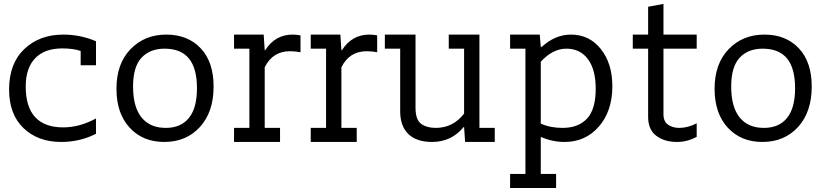

<svg xmlns="http://www.w3.org/2000/svg" viewBox="-20 -712 4194 963"><path d="M461.5 -41Q380.8 0 287.2 0Q170.5 0 98.1 -69.2Q25.6 -138.5 25.6 -262.8Q25.6 -393.6 101.9 -466Q178.2 -538.5 297.4 -538.5Q383.3 -538.5 461.5 -505.1V-384.6H384.6V-456.4Q347.4 -469.2 292.3 -469.2Q203.8 -469.2 156.4 -419.9Q109 -370.5 109 -278.2Q109 -175.6 156.4 -124.4Q203.8 -73.1 296.2 -73.1Q379.5 -73.1 461.5 -117.9Z M564.1 -266.7Q564.1 -392.3 634.6 -465.4Q705.1 -538.5 814.1 -538.5Q921.8 -538.5 986.5 -469.9Q1051.3 -401.3 1051.3 -278.2Q1051.3 -150 982.7 -75Q914.1 0 803.8 0Q696.2 0 630.1 -71.8Q564.1 -143.6 564.1 -266.7ZM647.4 -278.2Q647.4 -175.6 689.7 -123.1Q732.1 -70.5 811.5 -70.5Q887.2 -70.5 927.6 -120.5Q967.9 -170.5 967.9 -269.2Q967.9 -369.2 927.6 -418.6Q887.2 -467.9 805.1 -467.9Q732.1 -467.9 689.7 -422.4Q647.4 -376.9 647.4 -278.2Z M1487.2 -450Q1460.3 -455.1 1434.6 -455.1Q1347.4 -455.1 1307.7 -374.4V-70.5H1384.6V0H1153.8V-70.5H1230.8V-467.9H1153.8V-538.5H1302.6L1307.7 -460.3H1310.3Q1360.3 -538.5 1447.4 -538.5Q1466.7 -538.5 1487.2 -534.6Z M1871.8 -450Q1844.9 -455.1 1819.2 -455.1Q1732.1 -455.1 1692.3 -374.4V-70.5H1769.2V0H1538.5V-70.5H1615.4V-467.9H1538.5V-538.5H1687.2L1692.3 -460.3H1694.9Q1744.9 -538.5 1832.1 -538.5Q1851.3 -538.5 1871.8 -534.6Z M2307.7 -467.9H2230.8V-538.5H2384.6V-70.5H2461.5V0H2312.8L2307.7 -74.4H2305.1Q2243.6 0 2147.4 0Q2069.2 0 2028.2 -39.7Q1987.2 -79.5 1987.2 -153.8V-467.9H1910.3V-538.5H2064.1V-171.8Q2064.1 -111.5 2092.3 -91Q2120.5 -70.5 2165.4 -70.5Q2252.6 -70.5 2307.7 -142.3Z M2769.2 160.3V230.8H2538.5V160.3H2615.4V-467.9H2538.5V-538.5H2687.2L2692.3 -476.9H2697.4Q2764.1 -538.5 2843.6 -538.5Q2935.9 -538.5 2993.6 -466Q3051.3 -393.6 3051.3 -279.5Q3051.3 -155.1 2984 -77.6Q2916.7 0 2811.5 0Q2751.3 0 2694.9 -24.4L2692.3 -23.1V160.3ZM2692.3 -92.3Q2739.7 -70.5 2801.3 -70.5Q2880.8 -70.5 2924.4 -117.3Q2967.9 -164.1 2967.9 -266.7Q2967.9 -362.8 2928.8 -415.4Q2889.7 -467.9 2820.5 -467.9Q2752.6 -467.9 2692.3 -402.6Z M3375.6 0Q3312.8 0 3271.8 -30.8Q3230.8 -61.5 3230.8 -125.6V-467.9H3153.8V-538.5H3230.8V-678.2L3307.7 -692.3V-538.5H3474.4V-467.9H3307.7V-138.5Q3307.7 -102.6 3330.8 -86.5Q3353.8 -70.5 3387.2 -70.5Q3429.5 -70.5 3474.4 -93.6V-25.6Q3426.9 0 3375.6 0Z M3564.1 -266.7Q3564.1 -392.3 3634.6 -465.4Q3705.1 -538.5 3814.1 -538.5Q3921.8 -538.5 3986.5 -469.9Q4051.3 -401.3 4051.3 -278.2Q4051.3 -150 3982.7 -75Q3914.1 0 3803.8 0Q3696.2 0 3630.1 -71.8Q3564.1 -143.6 3564.1 -266.7ZM3647.4 -278.2Q3647.4 -175.6 3689.7 -123.1Q3732.1 -70.5 3811.5 -70.5Q3887.2 -70.5 3927.6 -120.5Q3967.9 -170.5 3967.9 -269.2Q3967.9 -369.2 3927.6 -418.6Q3887.2 -467.9 3805.1 -467.9Q3732.1 -467.9 3689.7 -422.4Q3647.4 -376.9 3647.4 -278.2Z"/></svg>

Font: Slabo 13px
Style: Regular
Weight: 400
Designer: John Hudson
Foundry: Tiro Typeworks Ltd.
Version: Version 1.02 Build 005a